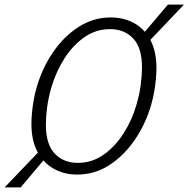

<svg xmlns="http://www.w3.org/2000/svg" viewBox="-76 -746 822 837"><path d="M541 -594H544L656 -726H726L569 -561H566L551 -545L527 -578ZM119 -111 142 -76 130 -63H127L14 71H-56L104 -96H106ZM407 -670Q464 -670 509 -645Q554 -620 580 -571Q606 -522 606 -449Q606 -427 603.5 -400Q601 -373 596 -345Q591 -317 583 -289Q559 -206 512 -137Q465 -68 401 -26.5Q337 15 260 15Q204 15 159 -10Q114 -35 87.5 -84Q61 -133 61 -206Q61 -229 63.5 -255.5Q66 -282 71 -310.5Q76 -339 84 -366Q108 -449 155 -518Q202 -587 266.5 -628.5Q331 -670 407 -670ZM263 -36Q325 -36 375.5 -71.5Q426 -107 463 -165Q500 -223 519 -290Q532 -334 537.5 -376.5Q543 -419 543 -452Q543 -538 504.5 -578.5Q466 -619 404 -619Q342 -619 291.5 -583.5Q241 -548 204.5 -490.5Q168 -433 148 -365Q135 -321 129.5 -278.5Q124 -236 124 -203Q124 -117 162.5 -76.5Q201 -36 263 -36Z"/></svg>

Font: Intel One Mono Light
Style: Italic
Weight: 300
Italic angle: -16°
Monospace: yes
Designer: Fred Shallcrass
Foundry: Frere-Jones Type LLC
Version: Version 1.004